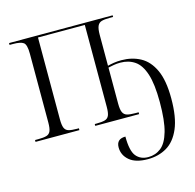

<svg xmlns="http://www.w3.org/2000/svg" viewBox="-111 -651 1024 1006"><g transform="rotate(-15 400.5 -148.0)"><path d="M570 240Q504 240 470.5 211.5Q437 183 437 141Q437 95 486 95Q486 173 509.5 201.5Q533 230 575 230Q614 230 644 206.5Q674 183 690.5 125.5Q707 68 707 -33Q707 -131 689 -186Q671 -241 638 -263.5Q605 -286 560 -286Q541 -286 524.5 -283Q508 -280 494 -277V-81Q494 -49 501 -34Q508 -19 524 -14.5Q540 -10 569 -10H586V0H348V-10H359Q387 -10 403 -14.5Q419 -19 425.5 -34Q432 -49 432 -81V-525H178V-81Q178 -49 184.5 -34Q191 -19 207 -14.5Q223 -10 252 -10H262V0H24V-10H42Q70 -10 86 -14.5Q102 -19 108.5 -34Q115 -49 115 -81V-454Q115 -503 99.5 -514.5Q84 -526 43 -526H24V-536H586V-527H567Q539 -527 523.5 -522.5Q508 -518 501 -502.5Q494 -487 494 -455V-287Q509 -291 527.5 -294Q546 -297 569 -297Q626 -297 671.5 -272.5Q717 -248 743.5 -191Q770 -134 770 -36Q770 66 744 126.5Q718 187 673 213.5Q628 240 570 240Z"/></g></svg>

Font: Noto Serif Display SemiCondensed Light
Style: Regular
Weight: 300
Width: 4
Designer: Monotype Design Team
Foundry: Monotype Imaging Inc.
Version: Version 2.009